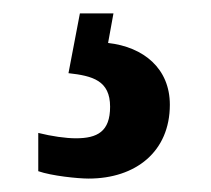

<svg xmlns="http://www.w3.org/2000/svg" viewBox="-20 -29 314 286"><path d="M112 237C182 237 233 197 233 127C233 73 194 41 141 35L149 -9H99L82 80C118 84 144 91 144 130C144 167 125 177 93 177C78 177 57 174 37 169V226C57 233 96 237 112 237Z"/></svg>

Font: Noto Serif Bengali ExtraCondensed ExtraBold
Style: Regular
Weight: 800
Width: 2
Designer: Juan Bruce, Universal Thirst, Indian Type Foundry and the Monotype Design Team.
Foundry: Monotype Imaging Inc.
Version: Version 2.003